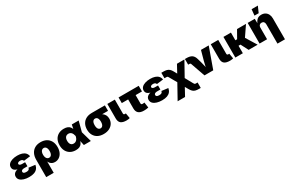

<svg xmlns="http://www.w3.org/2000/svg" viewBox="194 -2459 6534 4356"><g transform="rotate(-30 3461.0 -281.0)"><path d="M290.5 10.3Q214.8 10.3 154.5 -8.1Q94.2 -26.4 59.1 -62Q23.9 -97.7 23.9 -150.4Q23.9 -186 40.5 -211.9Q57.1 -237.8 87.4 -254.4Q117.7 -271 159.2 -279.3Q200.7 -287.6 250.5 -287.6H374V-222.7H291.5Q263.7 -222.7 245.4 -216.6Q227.1 -210.4 217.5 -199Q208 -187.5 208 -171.4Q208 -149.4 226.8 -136.2Q245.6 -123 289.6 -123Q317.9 -123 336.2 -129.2Q354.5 -135.3 364.5 -148.7Q374.5 -162.1 377 -182.6L547.4 -161.6Q537.6 -105.5 506.8 -67.1Q476.1 -28.8 422.6 -9.3Q369.1 10.3 290.5 10.3ZM252 -264.2Q204.6 -264.2 164.6 -271Q124.5 -277.8 95 -293Q65.4 -308.1 49.3 -332.3Q33.2 -356.4 33.2 -390.6Q33.2 -441.4 67.4 -476.6Q101.6 -511.7 160.4 -530Q219.2 -548.3 291.5 -548.3Q360.4 -548.3 413.3 -531.2Q466.3 -514.2 498.8 -479Q531.2 -443.8 540 -390.1L367.7 -368.7Q363.8 -390.6 343.8 -403.1Q323.7 -415.5 291 -415.5Q255.9 -415.5 237.1 -402.3Q218.3 -389.2 218.3 -371.6Q218.3 -353 238.5 -340.8Q258.8 -328.6 291 -328.6H374V-264.2Z M619.6 204.1V-252.4Q619.6 -341.8 653.1 -408.4Q686.5 -475.1 749.5 -511.7Q812.5 -548.3 901.9 -548.3Q986.3 -548.3 1049.6 -514.9Q1112.8 -481.4 1148.7 -417.2Q1184.6 -353 1184.6 -261.2Q1184.6 -176.3 1155.3 -116.2Q1126 -56.2 1076.9 -24.2Q1027.8 7.8 967.8 7.8Q930.7 7.8 901.1 -4.6Q871.6 -17.1 850.8 -38.3Q830.1 -59.6 818.8 -87.4H815.9V204.1ZM898.9 -143.1Q925.8 -143.1 944.3 -158.4Q962.9 -173.8 972.9 -202.6Q982.9 -231.4 982.9 -271Q982.9 -310.5 972.9 -338.9Q962.9 -367.2 944.3 -382.6Q925.8 -397.9 898.9 -397.9Q872.1 -397.9 852.1 -382.6Q832 -367.2 821.3 -338.9Q810.5 -310.5 810.5 -271Q810.5 -231.9 821.3 -203.1Q832 -174.3 851.8 -158.7Q871.6 -143.1 898.9 -143.1Z M1511.2 11.7Q1429.2 11.7 1368.7 -23.2Q1308.1 -58.1 1275.1 -121.1Q1242.2 -184.1 1242.2 -269Q1242.2 -354.5 1275.1 -417Q1308.1 -479.5 1368.9 -513.9Q1429.7 -548.3 1512.7 -548.3Q1571.3 -548.3 1608.6 -532Q1646 -515.6 1667 -489.3Q1688 -462.9 1698.7 -431.6Q1709.5 -400.4 1714.8 -371.1H1769.5L1828.1 -276.9L1906.2 0H1723.6L1664.1 -272Q1657.2 -304.2 1646.2 -327.9Q1635.3 -351.6 1620.4 -366.9Q1605.5 -382.3 1586.4 -390.1Q1567.4 -397.9 1544.4 -397.9Q1511.7 -397.9 1488.5 -382.8Q1465.3 -367.7 1453.4 -339.6Q1441.4 -311.5 1441.4 -271Q1441.4 -230.5 1452.9 -201.9Q1464.4 -173.3 1486.8 -158.2Q1509.3 -143.1 1540.5 -143.1Q1564.9 -143.1 1585 -151.6Q1605 -160.2 1620.6 -176.3Q1636.2 -192.4 1647.2 -215.8Q1658.2 -239.3 1664.1 -269L1719.7 -541H1899.4L1828.1 -269L1769 -177.7H1710.9Q1705.1 -147.5 1695.6 -114.5Q1686 -81.5 1666 -52.7Q1646 -23.9 1609.1 -6.1Q1572.3 11.7 1511.2 11.7Z M2242.2 10.3Q2154.3 10.3 2090.8 -23.7Q2027.3 -57.6 1993.4 -119.6Q1959.5 -181.6 1959.5 -265.1Q1959.5 -348.6 1993.2 -410.6Q2026.9 -472.7 2090.1 -506.8Q2153.3 -541 2241.2 -541H2585.9V-397.5H2348.1L2241.2 -393.6Q2215.8 -393.6 2197.5 -379.2Q2179.2 -364.7 2169.2 -336.4Q2159.2 -308.1 2159.2 -265.1Q2159.2 -223.6 2169.2 -195.1Q2179.2 -166.5 2198 -151.9Q2216.8 -137.2 2242.2 -137.2Q2267.1 -137.2 2285.6 -151.9Q2304.2 -166.5 2314.2 -195.1Q2324.2 -223.6 2324.2 -265.1Q2324.2 -308.1 2314.2 -336.4Q2304.2 -364.7 2285.6 -379.2Q2267.1 -393.6 2242.2 -393.6V-442.4Q2303.2 -442.4 2354.7 -429.4Q2406.2 -416.5 2443.8 -389.9Q2481.4 -363.3 2502.2 -323.7Q2522.9 -284.2 2522.9 -231Q2522.9 -164.1 2489.5 -109.4Q2456.1 -54.7 2393.1 -22.2Q2330.1 10.3 2242.2 10.3Z M2846.7 2.4Q2744.1 2.4 2697.3 -36.1Q2650.4 -74.7 2650.4 -159.2V-541H2846.7V-177.7Q2846.7 -161.1 2856 -152.3Q2865.2 -143.6 2882.8 -143.6Q2891.6 -143.6 2897.2 -144Q2902.8 -144.5 2906.7 -146L2930.2 -9.8Q2918 -5.9 2896.7 -1.7Q2875.5 2.4 2846.7 2.4Z M3296.9 6.8Q3203.6 6.8 3157 -34.2Q3110.4 -75.2 3110.4 -156.7V-393.6H2944.3V-541H3472.7V-393.6H3306.6V-177.7Q3306.6 -159.7 3315.4 -151.1Q3324.2 -142.6 3345.2 -142.6Q3355 -142.6 3371.6 -144.3Q3388.2 -146 3395 -147.5L3414.6 -5.9Q3382.3 1.5 3353 4.2Q3323.7 6.8 3296.9 6.8Z M3772.9 10.3Q3697.3 10.3 3637 -8.1Q3576.7 -26.4 3541.5 -62Q3506.3 -97.7 3506.3 -150.4Q3506.3 -186 3522.9 -211.9Q3539.6 -237.8 3569.8 -254.4Q3600.1 -271 3641.6 -279.3Q3683.1 -287.6 3732.9 -287.6H3856.4V-222.7H3773.9Q3746.1 -222.7 3727.8 -216.6Q3709.5 -210.4 3700 -199Q3690.4 -187.5 3690.4 -171.4Q3690.4 -149.4 3709.2 -136.2Q3728 -123 3772 -123Q3800.3 -123 3818.6 -129.2Q3836.9 -135.3 3846.9 -148.7Q3856.9 -162.1 3859.4 -182.6L4029.8 -161.6Q4020 -105.5 3989.3 -67.1Q3958.5 -28.8 3905 -9.3Q3851.6 10.3 3772.9 10.3ZM3734.4 -264.2Q3687 -264.2 3647 -271Q3606.9 -277.8 3577.4 -293Q3547.9 -308.1 3531.7 -332.3Q3515.6 -356.4 3515.6 -390.6Q3515.6 -441.4 3549.8 -476.6Q3584 -511.7 3642.8 -530Q3701.7 -548.3 3773.9 -548.3Q3842.8 -548.3 3895.8 -531.2Q3948.7 -514.2 3981.2 -479Q4013.7 -443.8 4022.5 -390.1L3850.1 -368.7Q3846.2 -390.6 3826.2 -403.1Q3806.2 -415.5 3773.4 -415.5Q3738.3 -415.5 3719.5 -402.3Q3700.7 -389.2 3700.7 -371.6Q3700.7 -353 3720.9 -340.8Q3741.2 -328.6 3773.4 -328.6H3856.4V-264.2Z M4062 204.1 4332 -282.2H4403.3L4568.4 18.6Q4579.6 38.6 4586.4 47.6Q4593.3 56.6 4601.3 59.1Q4609.4 61.5 4624.5 61.5H4667.5V204.1H4624.5Q4569.3 204.1 4532.2 194.3Q4495.1 184.6 4467.8 159.2Q4440.4 133.8 4413.6 86.9L4366.2 3.4L4256.3 204.1ZM4333 -65.9 4168.9 -354Q4157.2 -375 4150.4 -384Q4143.6 -393.1 4135.7 -395.3Q4127.9 -397.5 4112.3 -397.5H4064.5V-541H4112.3Q4168 -541 4205.6 -531Q4243.2 -521 4271.2 -495.6Q4299.3 -470.2 4324.2 -423.8L4367.7 -344.2L4474.6 -541H4669.4L4404.8 -65.9Z M4883.3 0 4750.5 -377.4Q4747.6 -386.2 4740 -390.9Q4732.4 -395.5 4721.2 -395.5H4684.1V-543.9H4722.7Q4815.9 -543.9 4865.2 -510.5Q4914.6 -477.1 4937 -397.9L4965.8 -296.9Q4981.4 -241.7 4993.7 -184.8Q5005.9 -127.9 5018.6 -63H4984.9Q4997.1 -127.9 5009 -184.8Q5021 -241.7 5036.1 -296.9L5103.5 -541H5306.6L5112.8 0Z M5555.7 2.4Q5453.1 2.4 5406.2 -36.1Q5359.4 -74.7 5359.4 -159.2V-541H5555.7V-177.7Q5555.7 -161.1 5564.9 -152.3Q5574.2 -143.6 5591.8 -143.6Q5600.6 -143.6 5606.2 -144Q5611.8 -144.5 5615.7 -146L5639.2 -9.8Q5627 -5.9 5605.7 -1.7Q5584.5 2.4 5555.7 2.4Z M5888.2 -541V0H5691.9V-541ZM6283.2 -541 6047.9 -195.8H5850.6L5847.2 -339.4H5934.1L6048.3 -541ZM6040.5 0 5935.1 -204.6 6101.1 -284.7 6275.9 0Z M6522.9 -301.3V0H6326.7V-541H6512.2L6515.6 -400.9H6506.3Q6525.9 -463.9 6568.4 -506.1Q6610.8 -548.3 6686.5 -548.3Q6744.1 -548.3 6786.4 -522.2Q6828.6 -496.1 6851.3 -450Q6874 -403.8 6874 -343.8V204.1H6677.7V-302.2Q6677.7 -342.8 6657.7 -365.5Q6637.7 -388.2 6600.6 -388.2Q6577.1 -388.2 6559.6 -377.9Q6542 -367.7 6532.5 -348.1Q6522.9 -328.6 6522.9 -301.3ZM6543.9 -606.9 6559.6 -766.1H6723.6L6653.3 -606.9Z"/></g></svg>

Font: Inter 17pt Black
Style: Regular
Weight: 900
Version: Version 4.001;git-66647c0bb